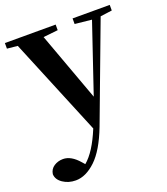

<svg xmlns="http://www.w3.org/2000/svg" viewBox="-150 -637 879 1010"><g transform="rotate(-20 289.5 -131.5)"><path d="M583 -535.2V-503.9L517.6 -495.1L313.5 48.8Q268.6 166 212.9 218.8Q157.2 271.5 100.6 271.5Q59.6 271.5 28.8 250.5Q-2 229.5 -2.9 199.2Q1 171.9 23.4 157.2Q45.9 142.6 74.2 142.6Q119.1 142.6 162.1 192.4L175.8 208Q231.4 162.1 279.3 45.9L54.7 -498L-3.9 -503.9V-535.2H280.3V-503.9L198.2 -495.1L338.9 -110.4L468.8 -494.1L375 -503.9V-535.2Z"/></g></svg>

Font: Bpmf Zihi Serif Bold
Style: Bold
Weight: 700
Foundry: But Ko
Version: Version 1.320